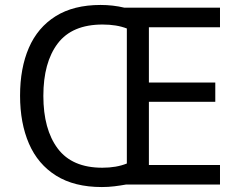

<svg xmlns="http://www.w3.org/2000/svg" viewBox="-20 -745 968 775"><path d="M386 -725Q436 -725 482 -714H868V-635H581V-412H849V-334H581V-79H868V0H488Q466 4 441.5 7Q417 10 391 10Q280 10 206.5 -36Q133 -82 97 -165Q61 -248 61 -359Q61 -470 96.5 -552Q132 -634 204.5 -679.5Q277 -725 386 -725ZM394 -646Q271 -646 213 -569.5Q155 -493 155 -358Q155 -223 213 -145.5Q271 -68 393 -68Q450 -68 492 -85V-630Q451 -646 394 -646Z"/></svg>

Font: Noto Sans Meroitic
Style: Regular
Weight: 400
Designer: Monotype Design Team
Foundry: Monotype Imaging Inc.
Version: Version 2.002; ttfautohint (v1.8.4.7-5d5b)